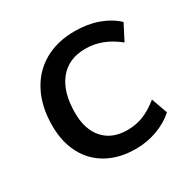

<svg xmlns="http://www.w3.org/2000/svg" viewBox="-125 -633 748 757"><g transform="rotate(-30 249.5 -254.5)"><path d="M286 7Q212 7 157.5 -23Q103 -53 74 -108Q45 -163 45 -237Q45 -322 77 -385Q109 -448 168 -482Q227 -516 307 -516Q365 -516 412.5 -499Q460 -482 493 -451L456 -379Q421 -407 385 -421Q349 -435 309 -435Q232 -435 190 -382.5Q148 -330 148 -236Q148 -160 186.5 -117Q225 -74 294 -74Q334 -74 367.5 -87.5Q401 -101 437 -130L463 -57Q430 -27 383.5 -10Q337 7 286 7Z"/></g></svg>

Font: Muli SemiBold
Style: Italic
Weight: 600
Italic angle: -4.541°
Designer: Vernon Adams
Foundry: Vernon Adams
Version: Version 2.100; ttfautohint (v1.8.1.43-b0c9)